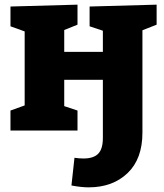

<svg xmlns="http://www.w3.org/2000/svg" viewBox="-20 -561 704 825"><path d="M653 -541V-455L592 -431V9Q592 122 528 183Q464 244 361 244Q329 244 287 236L300 117Q321 120 339 120Q382 120 402 99.5Q422 79 422 32V-218H256V-105L313 -86V0H25V-86L86 -108V-426L25 -448V-533L313 -541V-455L256 -432V-338H422V-429L365 -448V-533Z"/></svg>

Font: Bitter Pro ExtraBold
Style: Regular
Weight: 800
Designer: Sol Matas, and Bitter project Authors
Foundry: Sol Matas
Version: Version 1.010